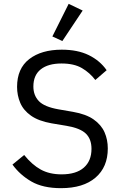

<svg xmlns="http://www.w3.org/2000/svg" viewBox="-20 -969 640 1001"><path d="M298 12Q204 12 144 -22.5Q84 -57 45 -111L106 -161Q147 -110 192.5 -85Q238 -60 301 -60Q377 -60 417 -95Q457 -130 457 -193Q457 -244 427.5 -272.5Q398 -301 327 -313L249 -326Q181 -338 141.5 -366Q102 -394 85.5 -433Q69 -472 69 -516Q69 -612 132.5 -661Q196 -710 302 -710Q385 -710 443 -681.5Q501 -653 536 -603L477 -552Q448 -590 407 -614Q366 -638 301 -638Q231 -638 192.5 -607.5Q154 -577 154 -518Q154 -472 182.5 -442Q211 -412 285 -399L360 -386Q429 -374 468.5 -346Q508 -318 525 -279.5Q542 -241 542 -195Q542 -98 478 -43Q414 12 298 12ZM305 -755 253 -779 338 -949 411 -914Z"/></svg>

Font: Lilex Nerd Font
Style: Regular
Weight: 400
Designer: Mike Abbink, Paul van der Laan, Pieter van Rosmalen, Mikhael Khrustik
Foundry: Mikhael Khrustik
Version: Version 2.400; ttfautohint (v1.8.4.7-5d5b);Nerd Fonts 3.3.0